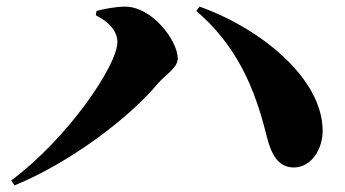

<svg xmlns="http://www.w3.org/2000/svg" viewBox="-20 -627 1040 579"><path d="M269 -581C312 -559 334 -531 334 -500C334 -430 184 -209 14 -83L24 -68C195 -138 373 -275 455 -374C479 -402 516 -422 516 -451C516 -503 440 -607 357 -607C329 -607 293 -600 271 -594ZM868 -122C919 -123 954 -178 953 -235C951 -391 767 -541 582 -607L572 -594C693 -490 748 -364 784 -217C798 -161 819 -121 868 -122Z"/></svg>

Font: Noto Serif SC Black
Style: Regular
Weight: 900
Designer: Ryoko NISHIZUKA 西塚涼子 (kana & ideographs); Frank Grießhammer (Latin, Greek & Cyrillic); Wenlong ZHANG 张文龙 (bopomofo); San
Foundry: Adobe
Version: Version 2.001;hotconv 1.1.0;makeotfexe 2.6.0